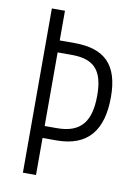

<svg xmlns="http://www.w3.org/2000/svg" viewBox="-82 -768 584 822"><g transform="rotate(10 210.0 -357.0)"><path d="M391 -384C391 -524 329 -585 197 -585H133V-714H76V0H133V-161H193C330 -161 391 -240 391 -384ZM186 -213H133V-533H194C292 -533 332 -489 332 -381C332 -269 292 -213 186 -213Z"/></g></svg>

Font: Noto Sans Bengali ExtraCondensed Light
Style: Regular
Weight: 300
Width: 2
Designer: Joana Ranito - Universal Thirst; Jelle Bosma - Monotype Design Team
Foundry: Universal Thirst ehf.
Version: Version 3.000